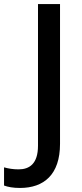

<svg xmlns="http://www.w3.org/2000/svg" viewBox="-98 -734 405 950"><path d="M1 196C119 196 199 130 199 -22V-714H90V-13C90 77 47 104 -6 104C-33 104 -57 100 -78 94V184C-59 191 -34 196 1 196Z"/></svg>

Font: Noto Sans Cherokee Medium
Style: Regular
Weight: 500
Designer: Monotype Design Team
Foundry: Monotype Imaging Inc.
Version: Version 2.001